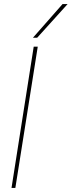

<svg xmlns="http://www.w3.org/2000/svg" viewBox="-20 -931 355 951"><path d="M37 0 147 -700H167L56 0ZM143 -744 290 -911H315L164 -744Z"/></svg>

Font: Georama ExtraCondensed Thin Thin
Style: Italic
Weight: 250
Italic angle: -9°
Version: Version 1.001